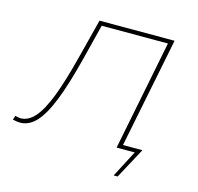

<svg xmlns="http://www.w3.org/2000/svg" viewBox="-141 -618 865 840"><g transform="rotate(15 292.0 -198.0)"><path d="M449 -18H537L462 121H444L507 0H425L524 -498H224L185 -343Q153 -216 123 -140.5Q93 -65 60.5 -30.5Q28 4 -12 4Q-27 4 -45 -1L-39 -19Q-19 -15 -15 -15Q20 -15 49.5 -48Q79 -81 107 -153.5Q135 -226 166 -349L209 -517H549Z"/></g></svg>

Font: Montserrat Alternates Thin
Style: Italic
Weight: 250
Italic angle: -11.3°
Designer: Julieta Ulanovsky
Foundry: Julieta Ulanovsky
Version: Version 7.200